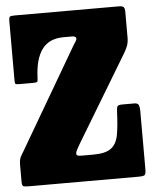

<svg xmlns="http://www.w3.org/2000/svg" viewBox="-53 -795 679 840"><g transform="rotate(-5 286.0 -375.0)"><path d="M43.5 -750H499.5Q515.5 -750 521 -744.8Q526.5 -739.5 526.5 -723V-611.5Q526.5 -587.5 519.2 -570.8Q512 -554 503.5 -540.5L277.5 -165.5Q269.5 -151.5 264 -141.5Q258.5 -131.5 258.5 -123Q258.5 -119 262.8 -116.2Q267 -113.5 283 -113.5H332.5Q386.5 -113.5 411 -132Q435.5 -150.5 442.8 -189.8Q450 -229 452.5 -292Q453 -309.5 456.8 -315.2Q460.5 -321 478.5 -321H530.5Q546.5 -321 550.2 -311.5Q554 -302 554 -287.5V-30.5Q554 -9 548.2 -4.5Q542.5 0 521.5 0H39.5Q21 0 15.2 -3Q9.5 -6 9.5 -25V-96Q9.5 -118.5 15.5 -130.8Q21.5 -143 29.5 -155L288.5 -598Q294.5 -608 298.8 -614Q303 -620 303 -626Q303 -636.5 284.5 -636.5H246.5Q184.5 -636.5 153.2 -594.5Q122 -552.5 119 -471Q118.5 -454.5 115.5 -451.8Q112.5 -449 95.5 -449H36Q22.5 -449 20 -452Q17.5 -455 17.5 -468.5V-727.5Q17.5 -744 22.2 -747Q27 -750 43.5 -750Z"/></g></svg>

Font: Besley* Condensed Heavy
Style: Regular
Weight: 800
Width: 3
Designer: Owen Earl
Foundry: indestructible type*
Version: Version 3.000; ttfautohint (v1.8.3)